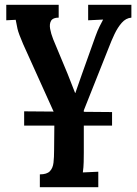

<svg xmlns="http://www.w3.org/2000/svg" viewBox="-20 -520 567 795"><path d="M80 0V-59L202 -58L76 -337Q57 -381 52.5 -400.5Q48 -420 45 -438L6 -436V-500H223V-447Q199 -447 191.5 -434Q184 -421 187.5 -401Q191 -381 200 -358L260 -214Q268 -195 275.5 -174.5Q283 -154 291 -135H292L320 -215L375 -369Q384 -394 392 -410Q400 -426 407 -439L345 -436V-500H524V-447Q501 -445 484 -425.5Q467 -406 454 -378.5Q441 -351 430 -322L327 -63V-57L444 -56V0H327V112Q327 129 326.5 151Q326 173 323 194L387 191V255H145V202Q174 202 186.5 189Q199 176 201.5 153.5Q204 131 204 102L205 0Z"/></svg>

Font: Lora SemiBold
Style: Regular
Weight: 600
Designer: Olga Karpushina, Alexei Vanyashin (Cyrillic)
Foundry: Cyreal
Version: Version 3.011; ttfautohint (v1.8.4.7-5d5b)